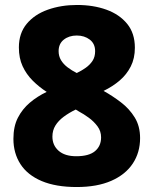

<svg xmlns="http://www.w3.org/2000/svg" viewBox="-20 -743 618 773"><path d="M290 -723Q356 -723 408.5 -704Q461 -685 492 -647Q523 -609 523 -551Q523 -508 506.5 -475.5Q490 -443 462 -419Q434 -395 397 -377Q433 -357 467 -331Q501 -305 522.5 -270Q544 -235 544 -187Q544 -129 514.5 -84.5Q485 -40 428 -15Q371 10 289 10Q205 10 148 -14Q91 -38 62.5 -82Q34 -126 34 -184Q34 -234 52 -269Q70 -304 100 -329.5Q130 -355 168 -373Q137 -393 111.5 -418.5Q86 -444 71 -476.5Q56 -509 56 -552Q56 -609 87.5 -647Q119 -685 172.5 -704Q226 -723 290 -723ZM191 -193Q191 -158 216 -136Q241 -114 287 -114Q338 -114 362.5 -134.5Q387 -155 387 -190Q387 -215 372.5 -234.5Q358 -254 337.5 -269Q317 -284 298 -294L285 -302Q258 -289 236.5 -273Q215 -257 203 -237.5Q191 -218 191 -193ZM289 -600Q258 -600 237 -583.5Q216 -567 216 -537Q216 -517 225.5 -501Q235 -485 252 -472Q269 -459 289 -449Q308 -458 325 -470Q342 -482 352.5 -498Q363 -514 363 -537Q363 -567 341.5 -583.5Q320 -600 289 -600Z"/></svg>

Font: Noto Sans Armenian ExtraBold
Style: Regular
Weight: 800
Version: Version 2.007